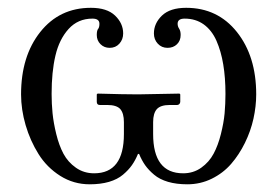

<svg xmlns="http://www.w3.org/2000/svg" viewBox="-20 -462 713 494"><path d="M298.8 -147.9V-117.2C298.8 -49.8 273.3 -16.1 222.2 -16.1C204.6 -16.1 189 -20.9 175.3 -30.5C161.6 -40.1 151 -52.1 143.3 -66.4C135.7 -80.7 129.5 -97.6 124.8 -116.9C120 -136.3 116.9 -154.2 115.2 -170.7C113.6 -187.1 112.8 -203.6 112.8 -220.2C112.8 -258 116 -290.9 122.6 -318.8C129.1 -346.8 140.4 -369.7 156.5 -387.5C172.6 -405.2 193 -414.1 217.8 -414.1C229.8 -414.1 235.8 -409.7 235.8 -400.9C235.8 -395.3 234.9 -391.1 232.9 -388.2C230.3 -385.6 229 -380.2 229 -372.1C229 -362.6 232.2 -354.7 238.5 -348.4C244.9 -342 252.8 -338.9 262.2 -338.9C272.3 -338.9 280.6 -342.4 287.1 -349.6C293.6 -356.8 296.9 -365.6 296.9 -376C296.9 -393.2 290 -408.5 276.1 -421.9C262.3 -435.2 241.5 -441.9 213.9 -441.9C159.8 -441.9 116.4 -421.1 83.5 -379.6C50.6 -338.1 34.2 -284.7 34.2 -219.2C34.2 -193.2 38.1 -166.8 45.9 -140.1C53.7 -113.4 64.8 -88.6 79.1 -65.7C93.4 -42.7 112.1 -24 135 -9.5C158 5 183.3 12.2 210.9 12.2C229.5 12.2 246 10.1 260.5 5.9C275 1.6 286.9 -4.5 296.4 -12.5C305.8 -20.4 313.5 -28.6 319.3 -36.9C325.2 -45.2 330.4 -54.9 335 -65.9H337.9C342.4 -54.9 347.7 -45.2 353.5 -36.9C359.4 -28.6 367 -20.4 376.5 -12.5C385.9 -4.5 397.9 1.6 412.4 5.9C426.8 10.1 443.4 12.2 461.9 12.2C484.4 12.2 505.4 7.4 524.9 -2.2C544.4 -11.8 561 -24.5 574.7 -40.3C588.4 -56.1 600.2 -74.1 610.1 -94.2C620 -114.4 627.4 -135.2 632.1 -156.5C636.8 -177.8 639.2 -198.7 639.2 -219.2C639.2 -284.7 622.6 -338.1 589.6 -379.6C556.6 -421.1 513 -441.9 459 -441.9C431.3 -441.9 410.6 -435.2 396.7 -421.9C382.9 -408.5 376 -393.2 376 -376C376 -365.6 379.3 -356.8 386 -349.6C392.7 -342.4 401 -338.9 411.1 -338.9C420.9 -338.9 429 -342 435.3 -348.1C441.7 -354.3 444.8 -362.3 444.8 -372.1C444.8 -378.9 443.5 -384.3 440.9 -388.2C438.3 -392.1 437 -396.3 437 -400.9C437 -409.7 443 -414.1 455.1 -414.1C474 -414.1 490.3 -409.1 504.2 -399.2C518 -389.2 528.9 -375.2 536.9 -357.2C544.8 -339.1 550.7 -318.8 554.4 -296.1C558.2 -273.5 560.1 -248.2 560.1 -220.2C560.1 -203.3 559.3 -186.7 557.9 -170.4C556.4 -154.1 553.2 -136.3 548.3 -116.9C543.5 -97.6 537.2 -80.7 529.5 -66.4C521.9 -52.1 511.3 -40.1 497.8 -30.5C484.3 -20.9 468.8 -16.1 451.2 -16.1C399.7 -16.1 374 -49.8 374 -117.2V-147.9C374 -162.9 377.2 -174 383.5 -181.2C389.9 -188.3 401 -191.9 417 -191.9H436C438 -191.9 439.8 -192.7 441.4 -194.3C443 -196 443.8 -197.9 443.8 -200.2V-219.2L441.9 -221.2L335 -219.2C310.9 -219.2 276.2 -219.9 231 -221.2L229 -219.2V-200.2C229 -194.7 231.6 -191.9 236.8 -191.9H255.9C272.1 -191.9 283.4 -188.3 289.6 -181.2C295.7 -174 298.8 -162.9 298.8 -147.9Z"/></svg>

Font: Linux Biolinum G
Style: Bold
Weight: 700
Designer: Philipp H. Poll
Foundry: Philipp H. Poll
Version: Version 1.1.0